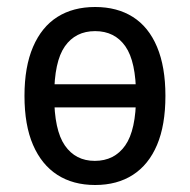

<svg xmlns="http://www.w3.org/2000/svg" viewBox="-20 -520 544 549"><path d="M252 9Q189 9 144 -20Q99 -49 74.5 -105.5Q50 -162 50 -246Q50 -329 74.5 -386Q99 -443 144 -471.5Q189 -500 252 -500Q315 -500 360 -471.5Q405 -443 429 -386Q453 -329 453 -246Q453 -162 429 -105.5Q405 -49 360 -20Q315 9 252 9ZM251 -60Q307 -60 338 -104Q369 -148 369 -246Q369 -344 338.5 -387.5Q308 -431 252 -431Q196 -431 165.5 -387.5Q135 -344 135 -246Q135 -148 165.5 -104Q196 -60 251 -60ZM105 -213V-279H398V-213Z"/></svg>

Font: Nunito Sans 10pt Condensed Medium
Style: Regular
Weight: 500
Width: 3
Designer: Vernon Adams
Foundry: Vernon Adams
Version: Version 3.101;gftools[0.9.27]